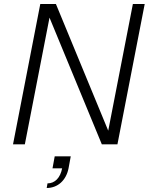

<svg xmlns="http://www.w3.org/2000/svg" viewBox="-20 -720 749 958"><path d="M45 0H104L227 -632L488 0H566L702 -700H643L520 -68L259 -700H181ZM217 195 213 218C268 218 310 180 322 120L333 60H253L242 120H290C281 167 254 195 217 195Z"/></svg>

Font: Uncut Sans Light Italic
Style: Regular
Weight: 300
Italic angle: -11°
Designer: Kasper Nordkvist
Foundry: UNCUT.wtf
Version: Version 1.304;Glyphs 3.2 (3246)